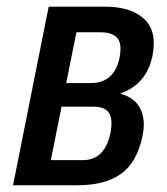

<svg xmlns="http://www.w3.org/2000/svg" viewBox="-20 -548 493 568"><path d="M274.9 -452.6H206.1L175.8 -302.2H250Q317.9 -303.2 333.5 -376.5Q341.8 -418.5 327.1 -435.5Q312.5 -452.6 274.9 -452.6ZM224.6 -74.2Q289.6 -74.2 306.6 -153.8Q314.5 -194.3 302.7 -213.4Q291 -232.4 256.3 -232.4H162.1L130.4 -74.2ZM290 -528.3Q367.2 -528.3 406.2 -492.2Q445.3 -456.1 431.2 -383.8Q414.6 -299.8 337.4 -272V-270.5Q378.9 -258.8 395 -226.6Q411.1 -194.3 402.3 -148.9Q386.2 -68.4 338.9 -34.2Q291.5 0 210 0H18.6L124 -528.3Z"/></svg>

Font: RobotoCondensed-Italic
Style: Italic
Weight: 400
Designer: Google
Version: Version 1.200311; 2013